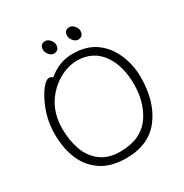

<svg xmlns="http://www.w3.org/2000/svg" viewBox="-197 -1019 1140 1189"><g transform="rotate(-30 372.5 -424.0)"><path d="M426 -823Q426 -864 465 -864Q482 -864 497.5 -846.5Q513 -829 513 -810Q513 -791 502.5 -780Q492 -769 474 -769Q456 -769 441 -787Q426 -805 426 -823ZM253 -823Q253 -864 292 -864Q309 -864 324.5 -846.5Q340 -829 340 -810Q340 -791 329.5 -780Q319 -769 301 -769Q283 -769 268 -787Q253 -805 253 -823ZM223 -644Q301 -711 398 -711Q495 -711 559.5 -666Q624 -621 658.5 -542.5Q693 -464 693 -375Q693 -201 610.5 -92.5Q528 16 366 16Q259 16 190 -30Q55 -120 55 -337Q55 -451 109 -557Q132 -602 156 -628.5Q180 -655 197 -655Q214 -655 223 -644ZM352 -38Q505 -38 574 -140Q635 -231 635 -358Q635 -485 580 -568Q517 -661 399 -661Q355 -661 305.5 -641Q256 -621 212 -580Q112 -488 112 -339Q112 -259 136 -190Q160 -121 214.5 -79.5Q269 -38 352 -38Z"/></g></svg>

Font: ToneOZ-Pinyin-WenKai-Light
Style: Light
Weight: 300
Designer: Fontworks Inc.
Foundry: ToneOZ
Version: Version 0.240331